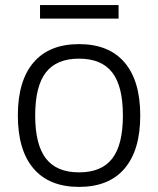

<svg xmlns="http://www.w3.org/2000/svg" viewBox="-20 -723 620 753"><path d="M137 -703H445V-650H137ZM290 10Q173 10 111.5 -62Q50 -134 50 -270Q50 -406 111.5 -478Q173 -550 290 -550Q407 -550 468.5 -478Q530 -406 530 -270Q530 -134 468.5 -62Q407 10 290 10ZM290 -47Q378 -47 420 -101Q462 -155 462 -270Q462 -385 420 -439Q378 -493 290 -493Q202 -493 160 -439Q118 -385 118 -270Q118 -156 160 -101.5Q202 -47 290 -47Z"/></svg>

Font: Plata Sans Light
Style: Regular
Weight: 300
Designer: Pablo Impallari, Andres Torresi, & Cristiano Sobral
Foundry: Pablo Impallari, Andres Torresi, & Cristiano Sobral
Version: Version 1.00;December 28, 2019;FontCreator 12.0.0.2547 64-bi